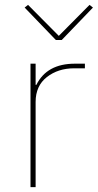

<svg xmlns="http://www.w3.org/2000/svg" viewBox="-20 -767 401 787"><path d="M233 -603H209L81 -736L95 -747L221 -620L347 -747L361 -736ZM126 0H105V-506H126V-419H129Q172 -506 287 -506H328V-487H284Q218 -487 172 -451Q126 -415 126 -349Z"/></svg>

Font: IBM Plex Sans Thin
Style: Regular
Weight: 100
Designer: Mike Abbink, Paul van der Laan, Pieter van Rosmalen
Foundry: Bold Monday
Version: Version 3.0